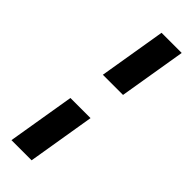

<svg xmlns="http://www.w3.org/2000/svg" viewBox="-283 -751 911 911"><g transform="rotate(45 172.5 -295.0)"><path d="M93 -202.8 36.6 136.4H171.9L228 -202.8ZM123.9 -389.6H259.2L315.3 -727.3H180Z"/></g></svg>

Font: Margiela Sans
Style: Bold Italic
Weight: 700
Italic angle: -9.39999°
Designer: Stefan Endress, Andreas Faust
Version: Version 1.100;FEAKit 1.0